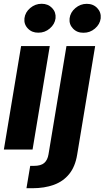

<svg xmlns="http://www.w3.org/2000/svg" viewBox="-22 -789 551 1013"><path d="M-1.6 0 89.3 -545.9H240.6L149.8 0ZM180.1 -616.6Q146.5 -616.1 125 -638.7Q103.4 -661.2 107 -692.6Q111 -724.5 137.5 -746.8Q164.1 -769.1 197.7 -769.1Q231.6 -769.1 252.9 -746.8Q274.1 -724.5 271.1 -692.6Q267.1 -661.2 240.7 -638.7Q214.4 -616.1 180.1 -616.6ZM328.6 -545.9H480L385.1 27.1Q374.7 90.3 343.1 129.2Q311.5 168.2 262.1 186.1Q212.6 204.1 148.6 204.1H117.6L137.4 86.1H157.1Q193.8 86.1 211.4 70.8Q229 55.5 234 24.8ZM418.3 -616.2Q384.7 -615.7 363.1 -638.3Q341.6 -660.8 345.2 -692.2Q349.2 -724.1 375.7 -746.4Q402.2 -768.8 435.8 -768.8Q469.8 -768.8 491.1 -746.4Q512.3 -724.1 509.3 -692.2Q505.3 -660.8 478.9 -638.3Q452.5 -615.7 418.3 -616.2Z"/></svg>

Font: Inter Tight
Style: Italic
Weight: 400
Italic angle: -9.39999°
Designer: Rasmus Andersson
Foundry: rsms
Version: Version 3.002